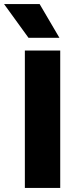

<svg xmlns="http://www.w3.org/2000/svg" viewBox="-53 -930 388 950"><path d="M70 0Q70 -168 70 -340Q70 -512 70 -680Q114 -680 158 -680Q202 -680 245 -680Q245 -512 245 -340Q245 -168 245 0Q202 0 158 0Q114 0 70 0ZM241 -743Q204 -743 165 -743Q126 -743 88 -743Q58 -784 27.5 -826.5Q-3 -869 -33 -910Q11 -910 55.5 -910Q100 -910 143 -910Q167 -869 192 -826.5Q217 -784 241 -743Z"/></svg>

Font: Tilt Warp
Style: Regular
Weight: 400
Designer: Andy Clymer
Foundry: Andy Clymer
Version: Version 1.000